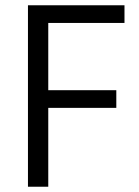

<svg xmlns="http://www.w3.org/2000/svg" viewBox="-20 -708 526 728"><path d="M86 0V-688H452V-621H163V-366H421V-299H163V0Z"/></svg>

Font: Saira SemiCondensed
Style: Regular
Weight: 400
Width: 4
Designer: Hector Gatti with collaboration of the Omnibus-Type team
Foundry: Omnibus-Type
Version: Version 1.101